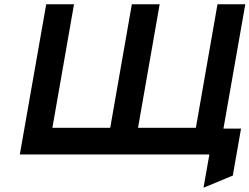

<svg xmlns="http://www.w3.org/2000/svg" viewBox="-20 -720 1163 895"><path d="M928.6 155.2 956 0H913.2L934.4 -120.6H1103.6L1065.2 98.4ZM72.4 0 195.4 -700H325L224.2 -124.2H493.8L594.6 -700H724.2L623.4 -124.2H893L993.8 -700H1123.4L1000.4 0Z"/></svg>

Font: Overpass
Style: Italic
Weight: 400
Italic angle: -10°
Designer: Delve Withrington, Dave Bailey, Thomas Jockin
Foundry: Delve Fonts LLC
Version: Version 4.000